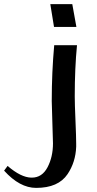

<svg xmlns="http://www.w3.org/2000/svg" viewBox="-172 -671 470 935"><path d="M192 -202Q192 -166 195.5 -85Q199 -4 199 29V44Q196 119 157 177Q112 244 4 244Q-76 244 -152 160L-135 137Q-70 193 -20 194Q-20 194 -17 194Q33 194 59.5 143.5Q86 93 86 27Q86 8 83 -74Q80 -156 80 -179Q80 -319 92 -451H203Q192 -339 192 -202ZM91 -540 73 -651H180L200 -540Z"/></svg>

Font: Pochaevsk Unicode
Style: Normal
Weight: 400
Version: Version 1.1